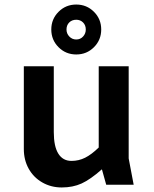

<svg xmlns="http://www.w3.org/2000/svg" viewBox="-20 -814 680 846"><path d="M448 0 429 -68Q378 -23 339.5 -5.5Q301 12 252 12Q205 12 166.5 -10Q128 -32 106.5 -70.5Q85 -109 85 -157V-522H217V-232Q217 -169 237 -137Q257 -105 295 -105Q327 -105 355 -119Q383 -133 415 -164V-522H547V-116L569 0ZM316 -794Q362 -794 394 -762Q426 -730 426 -684Q426 -638 394 -606Q362 -574 316 -574Q270 -574 238 -606Q206 -638 206 -684Q206 -730 238 -762Q270 -794 316 -794ZM316 -640Q334 -640 346 -653Q358 -666 358 -684Q358 -703 346 -715Q334 -727 316 -727Q297 -727 285 -715Q273 -703 273 -684Q273 -666 285.5 -653Q298 -640 316 -640Z"/></svg>

Font: AmikoBold
Style: Bold
Weight: 700
Designer: Pablo Impallari, Rodrigo Fuenzalida, Andres Torresi
Foundry: Impallari Type
Version: Version 1.000; ttfautohint (v1.3)